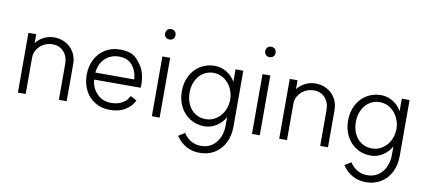

<svg xmlns="http://www.w3.org/2000/svg" viewBox="-77 -962 3248 1458"><g transform="rotate(10 1547.0 -233.0)"><path d="M275 -407Q236 -407 204.5 -389.5Q173 -372 155 -343Q137 -314 137 -281V0H77V-461H137V-392Q158 -422 196.5 -441.5Q235 -461 275 -461Q326 -461 366.5 -438.5Q407 -416 430 -376.5Q453 -337 453 -286V0H393V-277Q393 -334 360 -370.5Q327 -407 275 -407Z M568 -224Q568 -291 595.5 -344Q623 -397 672.5 -427Q722 -457 785 -457Q874 -457 914.5 -413.5Q955 -370 971 -331Q982 -302 986 -273Q990 -244 990 -224Q990 -204 989 -198H630Q636 -131 679.5 -88.5Q723 -46 785 -46Q832 -46 862.5 -61.5Q893 -77 903 -89.5Q913 -102 926 -123L974 -97Q954 -53 906 -22.5Q858 8 785 8Q722 8 672.5 -21.5Q623 -51 595.5 -104Q568 -157 568 -224ZM787 -403Q723 -403 679.5 -361.5Q636 -320 630 -252H930Q925 -317 889.5 -360Q854 -403 787 -403Z M1170 -461V0H1110V-461ZM1180 -637Q1180 -619 1169 -608Q1158 -597 1140 -597Q1122 -597 1111 -608Q1100 -619 1100 -637Q1100 -655 1111 -666Q1122 -677 1140 -677Q1158 -677 1169 -666Q1180 -655 1180 -637Z M1674 -227Q1674 -274 1653 -315.5Q1632 -357 1595.5 -381.5Q1559 -406 1516 -406Q1471 -406 1436 -383Q1401 -360 1381 -319Q1361 -278 1361 -227Q1361 -175 1380.5 -134.5Q1400 -94 1435.5 -71.5Q1471 -49 1516 -49Q1559 -49 1595.5 -73Q1632 -97 1653 -138Q1674 -179 1674 -227ZM1515 211Q1400 211 1332 112L1381 81Q1431 157 1515 157Q1587 157 1630.5 104.5Q1674 52 1674 -30V-93Q1651 -49 1607.5 -21.5Q1564 6 1516 6Q1454 6 1405 -24Q1356 -54 1328.5 -107Q1301 -160 1301 -227Q1301 -294 1328.5 -347Q1356 -400 1405 -430Q1454 -460 1516 -460Q1565 -460 1608 -433.5Q1651 -407 1674 -364V-461H1734V-28Q1734 40 1707 94.5Q1680 149 1630 180Q1580 211 1515 211Z M1942 -461V0H1882V-461ZM1952 -637Q1952 -619 1941 -608Q1930 -597 1912 -597Q1894 -597 1883 -608Q1872 -619 1872 -637Q1872 -655 1883 -666Q1894 -677 1912 -677Q1930 -677 1941 -666Q1952 -655 1952 -637Z M2290 -407Q2251 -407 2219.5 -389.5Q2188 -372 2170 -343Q2152 -314 2152 -281V0H2092V-461H2152V-392Q2173 -422 2211.5 -441.5Q2250 -461 2290 -461Q2341 -461 2381.5 -438.5Q2422 -416 2445 -376.5Q2468 -337 2468 -286V0H2408V-277Q2408 -334 2375 -370.5Q2342 -407 2290 -407Z M2956 -227Q2956 -274 2935 -315.5Q2914 -357 2877.5 -381.5Q2841 -406 2798 -406Q2753 -406 2718 -383Q2683 -360 2663 -319Q2643 -278 2643 -227Q2643 -175 2662.5 -134.5Q2682 -94 2717.5 -71.5Q2753 -49 2798 -49Q2841 -49 2877.5 -73Q2914 -97 2935 -138Q2956 -179 2956 -227ZM2797 211Q2682 211 2614 112L2663 81Q2713 157 2797 157Q2869 157 2912.5 104.5Q2956 52 2956 -30V-93Q2933 -49 2889.5 -21.5Q2846 6 2798 6Q2736 6 2687 -24Q2638 -54 2610.5 -107Q2583 -160 2583 -227Q2583 -294 2610.5 -347Q2638 -400 2687 -430Q2736 -460 2798 -460Q2847 -460 2890 -433.5Q2933 -407 2956 -364V-461H3016V-28Q3016 40 2989 94.5Q2962 149 2912 180Q2862 211 2797 211Z"/></g></svg>

Font: SUITE Light
Style: Regular
Weight: 300
Designer: Sun
Foundry: Sun
Version: Version 2.040